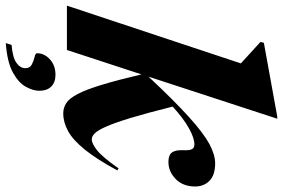

<svg xmlns="http://www.w3.org/2000/svg" viewBox="-199 -604 1002 680"><g transform="rotate(90 302.0 -264.0)"><path d="M382.5 -745 233.5 -289Q320.5 -382 377.5 -433.2Q434.5 -484.5 472.5 -504.8Q510.5 -525 540 -525Q582.5 -525 602.5 -504.8Q622.5 -484.5 622.5 -454.5Q622.5 -411 596 -385.2Q569.5 -359.5 535.5 -359.5Q511 -359.5 502 -372Q493 -384.5 494 -409.5Q495 -435 490.2 -443.2Q485.5 -451.5 473.5 -451.5Q451 -451.5 416 -432Q381 -412.5 339.5 -374.5Q362 -284.5 379 -228.2Q396 -172 409.2 -141.5Q422.5 -111 433.5 -99.5Q444.5 -88 455 -88Q470.5 -88 494 -106.5Q517.5 -125 558.5 -183L565.5 -178.5Q526 -105.5 492 -63.5Q458 -21.5 426.5 -4.2Q395 13 363.5 13Q343.5 13 327 2.2Q310.5 -8.5 295 -38Q279.5 -67.5 262.8 -122.2Q246 -177 225.5 -264L139 0H-18L186.5 -616Q173 -628.5 152.5 -647.2Q132 -666 110.5 -685.5L113.5 -697.5L375 -745ZM150.5 106Q150.5 80 172.2 60.2Q194 40.5 227 40.5Q253.5 40.5 268.5 55.5Q283.5 70.5 283.5 98Q283.5 119.5 269.5 145.2Q255.5 171 219 191.2Q182.5 211.5 114.5 216.5L121 196Q165 192.5 184.2 179Q203.5 165.5 203.5 147Q203.5 131 190.2 124.2Q177 117.5 163.8 114.5Q150.5 111.5 150.5 106Z"/></g></svg>

Font: Newsreader 72pt
Style: Bold Italic
Weight: 700
Italic angle: -17°
Designer: Hugues Gentile
Foundry: Production Type
Version: Version 1.003; ttfautohint (v1.8.3)